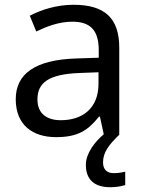

<svg xmlns="http://www.w3.org/2000/svg" viewBox="-20 -565 601 805"><path d="M412 116C412 75 435 43 480 0V-365C480 -490 418 -545 288 -545C218 -545 152 -524 105 -499L132 -433C176 -454 227 -474 283 -474C353 -474 394 -444 394 -355V-323L303 -320C128 -315 46 -256 46 -149C46 -40 118 10 215 10C305 10 348 -17 395 -76H399L415 -2C379 28 340 77 340 126C340 185 372 220 443 220C469 220 486 216 505 211V155C494 157 479 161 457 161C429 161 412 146 412 116ZM314 -259 393 -262V-214C393 -110 325 -61 235 -61C177 -61 137 -88 137 -148C137 -216 180 -254 314 -259Z"/></svg>

Font: Noto Sans Caucasian Albanian
Style: Regular
Weight: 400
Designer: Monotype Design Team
Foundry: Monotype Imaging Inc.
Version: Version 2.005